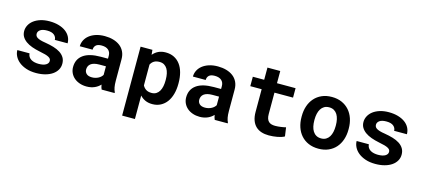

<svg xmlns="http://www.w3.org/2000/svg" viewBox="-64 -1211 4330 1968"><g transform="rotate(15 2100.5 -227.5)"><path d="M409.7 -145Q409.7 -157.2 404.1 -166.5Q398.4 -175.8 384 -183.8Q369.6 -191.9 345.7 -198.7Q321.8 -205.6 285.2 -212.4Q238.8 -221.7 200.4 -235.6Q162.1 -249.5 134.8 -269.3Q107.4 -289.1 92 -314.9Q76.7 -340.8 76.7 -374.5Q76.7 -407.2 92.3 -437Q107.9 -466.8 137.2 -489.3Q166.5 -511.7 208.5 -524.9Q250.5 -538.1 303.2 -538.1Q358.4 -538.1 402.3 -525.1Q446.3 -512.2 476.8 -489.5Q507.3 -466.8 523.4 -435.5Q539.6 -404.3 539.6 -367.7H403.8Q403.8 -398.4 378.9 -419.2Q354 -439.9 303.2 -439.9Q255.9 -439.9 231.7 -422.9Q207.5 -405.8 207.5 -380.9Q207.5 -369.1 212.4 -359.1Q217.3 -349.1 229.7 -341.1Q242.2 -333 263.7 -326.4Q285.2 -319.8 318.4 -314.9Q366.2 -307.1 407.2 -294.9Q448.2 -282.7 478 -263.4Q507.8 -244.1 524.7 -216.6Q541.5 -189 541.5 -150.9Q541.5 -115.7 524.7 -86.2Q507.8 -56.6 476.8 -35.2Q445.8 -13.7 401.9 -1.7Q357.9 10.3 303.7 10.3Q244.1 10.3 198.5 -5.4Q152.8 -21 122.1 -46.1Q91.3 -71.3 75.4 -103.3Q59.6 -135.3 59.6 -167.5H189Q190.4 -146 200.7 -130.6Q210.9 -115.2 227.1 -105.7Q243.2 -96.2 263.9 -91.8Q284.7 -87.4 306.6 -87.4Q356.9 -87.4 383.3 -103.5Q409.7 -119.6 409.7 -145Z M999 0Q994.1 -9.8 990.7 -22.5Q987.3 -35.2 984.9 -49.3Q973.6 -37.1 959 -26.4Q944.3 -15.6 926.5 -7.6Q908.7 0.5 887.2 5.1Q865.7 9.8 840.8 9.8Q800.3 9.8 766.4 -2Q732.4 -13.7 708 -34.7Q683.6 -55.7 669.9 -84.7Q656.2 -113.8 656.2 -147.9Q656.2 -231.4 718.5 -277.1Q780.8 -322.8 904.3 -322.8H980V-354Q980 -392.1 955.1 -414.3Q930.2 -436.5 883.3 -436.5Q841.8 -436.5 822.8 -418.7Q803.7 -400.9 803.7 -371.1H668Q668 -404.8 682.9 -435.1Q697.8 -465.3 726.3 -488.3Q754.9 -511.2 796.1 -524.7Q837.4 -538.1 890.6 -538.1Q938.5 -538.1 979.7 -526.4Q1021 -514.6 1051.3 -491.7Q1081.5 -468.8 1098.6 -433.8Q1115.7 -398.9 1115.7 -353V-126.5Q1115.7 -84 1121.1 -56.2Q1126.5 -28.3 1136.7 -8.3V0ZM869.6 -95.2Q890.1 -95.2 907.7 -100.1Q925.3 -105 939.5 -112.8Q953.6 -120.6 963.9 -130.6Q974.1 -140.6 980 -150.9V-241.7H910.6Q878.9 -241.7 856.4 -235.6Q834 -229.5 819.8 -218.5Q805.7 -207.5 798.8 -192.1Q792 -176.8 792 -158.7Q792 -131.3 811.3 -113.3Q830.6 -95.2 869.6 -95.2Z M1743.7 -259.3Q1743.7 -201.7 1730.2 -152.3Q1716.8 -103 1690.7 -67.1Q1664.6 -31.2 1626 -10.7Q1587.4 9.8 1537.6 9.8Q1495.1 9.8 1462.9 -4.9Q1430.7 -19.5 1406.7 -45.9V203.1H1271V-528.3H1396.5L1401.4 -476.6Q1425.8 -505.9 1459 -522Q1492.2 -538.1 1536.6 -538.1Q1586.9 -538.1 1625.5 -518.8Q1664.1 -499.5 1690.4 -464.1Q1716.8 -428.7 1730.2 -379.2Q1743.7 -329.6 1743.7 -269.5ZM1607.9 -269.5Q1607.9 -302.7 1601.8 -331.8Q1595.7 -360.8 1582.8 -382.1Q1569.8 -403.3 1549.6 -415.5Q1529.3 -427.7 1500.5 -427.7Q1464.8 -427.7 1442.1 -413.8Q1419.4 -399.9 1406.7 -374.5V-153.8Q1419.4 -128.9 1442.1 -114Q1464.8 -99.1 1501.5 -99.1Q1530.3 -99.1 1550.5 -111.8Q1570.8 -124.5 1583.5 -146.5Q1596.2 -168.5 1602.1 -197.5Q1607.9 -226.6 1607.9 -259.3Z M2199.2 0Q2194.3 -9.8 2190.9 -22.5Q2187.5 -35.2 2185.1 -49.3Q2173.8 -37.1 2159.2 -26.4Q2144.5 -15.6 2126.7 -7.6Q2108.9 0.5 2087.4 5.1Q2065.9 9.8 2041 9.8Q2000.5 9.8 1966.6 -2Q1932.6 -13.7 1908.2 -34.7Q1883.8 -55.7 1870.1 -84.7Q1856.4 -113.8 1856.4 -147.9Q1856.4 -231.4 1918.7 -277.1Q1981 -322.8 2104.5 -322.8H2180.2V-354Q2180.2 -392.1 2155.3 -414.3Q2130.4 -436.5 2083.5 -436.5Q2042 -436.5 2022.9 -418.7Q2003.9 -400.9 2003.9 -371.1H1868.2Q1868.2 -404.8 1883.1 -435.1Q1897.9 -465.3 1926.5 -488.3Q1955.1 -511.2 1996.3 -524.7Q2037.6 -538.1 2090.8 -538.1Q2138.7 -538.1 2179.9 -526.4Q2221.2 -514.6 2251.5 -491.7Q2281.7 -468.8 2298.8 -433.8Q2315.9 -398.9 2315.9 -353V-126.5Q2315.9 -84 2321.3 -56.2Q2326.7 -28.3 2336.9 -8.3V0ZM2069.8 -95.2Q2090.3 -95.2 2107.9 -100.1Q2125.5 -105 2139.6 -112.8Q2153.8 -120.6 2164.1 -130.6Q2174.3 -140.6 2180.2 -150.9V-241.7H2110.8Q2079.1 -241.7 2056.6 -235.6Q2034.2 -229.5 2020 -218.5Q2005.9 -207.5 1999 -192.1Q1992.2 -176.8 1992.2 -158.7Q1992.2 -131.3 2011.5 -113.3Q2030.8 -95.2 2069.8 -95.2Z M2718.3 -657.7V-528.3H2915.5V-428.2H2718.3V-201.2Q2718.3 -172.4 2724.9 -153.1Q2731.4 -133.8 2743.7 -122.3Q2755.9 -110.8 2773.2 -106Q2790.5 -101.1 2812 -101.1Q2827.6 -101.1 2844 -102.5Q2860.4 -104 2875.2 -106.2Q2890.1 -108.4 2903.1 -110.8Q2916 -113.3 2925.3 -115.7L2938.5 -22.5Q2924.3 -14.2 2905.3 -8.1Q2886.2 -2 2864.7 2Q2843.3 5.9 2820.1 8.1Q2796.9 10.3 2774.4 10.3Q2731 10.3 2695.6 -1.2Q2660.2 -12.7 2635 -36.9Q2609.9 -61 2596.2 -98.4Q2582.5 -135.7 2582.5 -188V-428.2H2461.9V-528.3H2582.5V-657.7Z M3050.8 -269Q3050.8 -326.7 3067.4 -375.7Q3084 -424.8 3116 -460.9Q3147.9 -497.1 3194.1 -517.6Q3240.2 -538.1 3299.8 -538.1Q3359.4 -538.1 3405.8 -517.6Q3452.1 -497.1 3484.1 -460.9Q3516.1 -424.8 3532.7 -375.7Q3549.3 -326.7 3549.3 -269V-258.8Q3549.3 -200.7 3532.7 -151.6Q3516.1 -102.5 3484.4 -66.4Q3452.6 -30.3 3406.2 -10Q3359.9 10.3 3300.8 10.3Q3241.2 10.3 3194.6 -10Q3147.9 -30.3 3116 -66.4Q3084 -102.5 3067.4 -151.6Q3050.8 -200.7 3050.8 -258.8ZM3186.5 -258.8Q3186.5 -225.6 3192.9 -196.5Q3199.2 -167.5 3212.9 -145.8Q3226.6 -124 3248.3 -111.3Q3270 -98.6 3300.8 -98.6Q3330.6 -98.6 3352.1 -111.3Q3373.5 -124 3387 -145.8Q3400.4 -167.5 3406.7 -196.5Q3413.1 -225.6 3413.1 -258.8V-269Q3413.1 -301.3 3406.7 -330.1Q3400.4 -358.9 3387 -380.9Q3373.5 -402.8 3352.1 -415.5Q3330.6 -428.2 3299.8 -428.2Q3269.5 -428.2 3248 -415.5Q3226.6 -402.8 3212.9 -380.9Q3199.2 -358.9 3192.9 -330.1Q3186.5 -301.3 3186.5 -269Z M4010.3 -145Q4010.3 -157.2 4004.6 -166.5Q3999 -175.8 3984.6 -183.8Q3970.2 -191.9 3946.3 -198.7Q3922.4 -205.6 3885.7 -212.4Q3839.4 -221.7 3801 -235.6Q3762.7 -249.5 3735.4 -269.3Q3708 -289.1 3692.6 -314.9Q3677.2 -340.8 3677.2 -374.5Q3677.2 -407.2 3692.9 -437Q3708.5 -466.8 3737.8 -489.3Q3767.1 -511.7 3809.1 -524.9Q3851.1 -538.1 3903.8 -538.1Q3959 -538.1 4002.9 -525.1Q4046.9 -512.2 4077.4 -489.5Q4107.9 -466.8 4124 -435.5Q4140.1 -404.3 4140.1 -367.7H4004.4Q4004.4 -398.4 3979.5 -419.2Q3954.6 -439.9 3903.8 -439.9Q3856.4 -439.9 3832.3 -422.9Q3808.1 -405.8 3808.1 -380.9Q3808.1 -369.1 3813 -359.1Q3817.9 -349.1 3830.3 -341.1Q3842.8 -333 3864.3 -326.4Q3885.7 -319.8 3918.9 -314.9Q3966.8 -307.1 4007.8 -294.9Q4048.8 -282.7 4078.6 -263.4Q4108.4 -244.1 4125.2 -216.6Q4142.1 -189 4142.1 -150.9Q4142.1 -115.7 4125.2 -86.2Q4108.4 -56.6 4077.4 -35.2Q4046.4 -13.7 4002.4 -1.7Q3958.5 10.3 3904.3 10.3Q3844.7 10.3 3799.1 -5.4Q3753.4 -21 3722.7 -46.1Q3691.9 -71.3 3676 -103.3Q3660.2 -135.3 3660.2 -167.5H3789.6Q3791 -146 3801.3 -130.6Q3811.5 -115.2 3827.6 -105.7Q3843.8 -96.2 3864.5 -91.8Q3885.3 -87.4 3907.2 -87.4Q3957.5 -87.4 3983.9 -103.5Q4010.3 -119.6 4010.3 -145Z"/></g></svg>

Font: Roboto Mono
Style: Bold
Weight: 700
Designer: Google
Version: Version 2.000985; 2015; ttfautohint (v1.3)